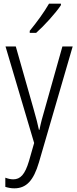

<svg xmlns="http://www.w3.org/2000/svg" viewBox="-20 -785 421 1046"><path d="M312 -757V-765H247C220 -718 182 -666 142 -617V-606H177C220 -644 283 -713 312 -757ZM10 -532 166 -6 138 92C116 166 91 192 52 192C37 192 22 188 9 183V233C25 238 40 241 58 241C124 241 163 198 192 100L376 -532H320L224 -191C212 -151 202 -114 195 -78H192C186 -108 178 -138 163 -191L66 -532Z"/></svg>

Font: Noto Sans Arabic Cond Light
Style: Regular
Weight: 300
Width: 3
Designer: Monotype Design Team, Nadine Chahine, Nizar Qandah and Khaled Hosny
Foundry: Monotype Imaging Inc.
Version: Version 2.012